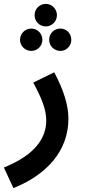

<svg xmlns="http://www.w3.org/2000/svg" viewBox="-53 -738 435 988"><path d="M183 -602C214 -602 240 -628 240 -660C240 -692 214 -718 183 -718C150 -718 125 -692 125 -660C125 -628 150 -602 183 -602ZM108 -476C140 -476 165 -502 165 -533C165 -565 140 -591 108 -591C76 -591 50 -565 50 -533C50 -502 76 -476 108 -476ZM258 -476C289 -476 314 -502 314 -533C314 -566 289 -591 258 -591C225 -591 200 -566 200 -533C200 -502 225 -476 258 -476ZM16 230C188 161 299 38 299 -127C299 -196 275 -274 226 -366L118 -313C162 -232 185 -174 185 -118C185 -28 128 59 -33 124Z"/></svg>

Font: Noto Sans Arabic SemCond SemBd
Style: Regular
Weight: 600
Width: 4
Designer: Monotype Design Team, Nadine Chahine, Nizar Qandah and Khaled Hosny
Foundry: Monotype Imaging Inc.
Version: Version 2.012